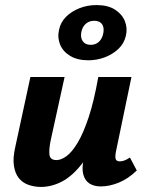

<svg xmlns="http://www.w3.org/2000/svg" viewBox="-20 -728 580 758"><path d="M142 10Q116 10 93 2Q70 -6 55 -24Q40 -42 35 -73Q30 -104 41 -151L100 -424H235L181 -178Q173 -142 175 -119Q177 -96 203 -96Q221 -96 242.5 -111.5Q264 -127 286.5 -164.5Q309 -202 330 -265Q351 -328 368 -424H431Q407 -299 374.5 -215Q342 -131 304 -82Q266 -33 225 -11.5Q184 10 142 10ZM378 8Q352 8 334 -3Q316 -14 309 -38.5Q302 -63 311 -103L377 -424H499L438 -131Q434 -111 436.5 -101Q439 -91 453 -91Q461 -91 470 -94Q479 -97 493 -106L520 -55Q486 -22 449 -7Q412 8 378 8ZM329 -490Q286 -490 257.5 -507Q229 -524 217.5 -551.5Q206 -579 213 -610Q219 -640 240.5 -661.5Q262 -683 293.5 -695.5Q325 -708 361 -708Q406 -708 434 -690Q462 -672 473 -644.5Q484 -617 477 -587Q470 -556 447 -534.5Q424 -513 393 -501.5Q362 -490 329 -490ZM338 -551Q358 -551 371 -563.5Q384 -576 388 -598Q392 -620 382.5 -633Q373 -646 352 -646Q332 -646 318.5 -634Q305 -622 301 -601Q297 -579 307 -565Q317 -551 338 -551Z"/></svg>

Font: Ysabeau ExtraBold
Style: Italic
Weight: 800
Italic angle: -12°
Designer: Christian Thalmann (Catharsis Fonts)
Version: Version 2.002